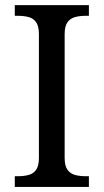

<svg xmlns="http://www.w3.org/2000/svg" viewBox="-20 -734 407 754"><path d="M329.1 0H38.1V-42H50.8Q73.7 -42 92.3 -46.9Q110.8 -51.8 121.8 -67.1Q132.8 -82.5 132.8 -113.8V-600.1Q132.8 -631.3 121.8 -646.7Q110.8 -662.1 92.3 -667Q73.7 -671.9 50.8 -671.9H38.1V-713.9H329.1V-671.9H315.9Q293.5 -671.9 274.9 -667Q256.3 -662.1 245.1 -646.7Q233.9 -631.3 233.9 -600.1V-113.8Q233.9 -82.5 245.1 -67.1Q256.3 -51.8 274.9 -46.9Q293.5 -42 315.9 -42H329.1Z"/></svg>

Font: Satisar Sharada
Style: Regular
Weight: 400
Designer: Vinodh Rajan & Sunil Mahnoori
Version: 2.2